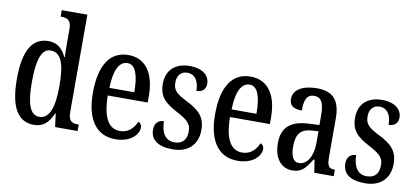

<svg xmlns="http://www.w3.org/2000/svg" viewBox="-70 -1002 2732 1255"><g transform="rotate(10 1295.5 -375.0)"><path d="M201 10C265 10 301 -28 326 -89H329L341 0H490V-43H482C444 -43 421 -55 421 -115V-760H251V-717H257C292 -717 322 -708 322 -649V-567C322 -530 322 -492 324 -461H320C297 -511 263 -546 202 -546C97 -546 40 -460 40 -267C40 -75 97 10 201 10ZM227 -48C165 -48 140 -120 140 -266C140 -409 165 -488 226 -488C299 -488 322 -409 322 -267C322 -133 296 -48 227 -48Z M741 10C847 10 894 -51 894 -94C894 -113 883 -124 871 -129C852 -85 818 -48 762 -48C687 -48 646 -116 644 -263H909V-305C909 -463 842 -547 732 -547C613 -547 545 -452 545 -264C545 -90 613 10 741 10ZM811 -314H646C648 -429 679 -494 735 -494C790 -494 811 -422 811 -314Z M1123 10C1226 10 1286 -51 1286 -147C1286 -233 1242 -274 1160 -315C1089 -351 1064 -371 1064 -424C1064 -469 1088 -500 1131 -500C1179 -500 1209 -463 1209 -393C1250 -393 1271 -416 1271 -452C1271 -502 1229 -546 1139 -546C1047 -546 985 -495 985 -402C985 -316 1024 -279 1116 -231C1183 -195 1206 -172 1206 -124C1206 -69 1180 -37 1125 -37C1065 -37 1035 -87 1035 -161C1003 -161 974 -143 974 -96C974 -26 1026 10 1123 10Z M1552 10C1658 10 1705 -51 1705 -94C1705 -113 1694 -124 1682 -129C1663 -85 1629 -48 1573 -48C1498 -48 1457 -116 1455 -263H1720V-305C1720 -463 1653 -547 1543 -547C1424 -547 1356 -452 1356 -264C1356 -90 1424 10 1552 10ZM1622 -314H1457C1459 -429 1490 -494 1546 -494C1601 -494 1622 -422 1622 -314Z M1916 10C1982 10 2006 -28 2041 -84H2048L2061 0H2190V-43H2187C2151 -43 2138 -59 2138 -115V-373C2138 -500 2085 -547 1982 -547C1890 -547 1827 -511 1827 -449C1827 -407 1854 -386 1910 -386C1910 -452 1922 -495 1974 -495C2028 -495 2040 -448 2040 -373V-313L1974 -310C1853 -305 1793 -257 1793 -151C1793 -41 1848 10 1916 10ZM1950 -45C1912 -45 1895 -84 1895 -145C1895 -223 1920 -264 1998 -269L2041 -272V-191C2041 -107 2005 -45 1950 -45Z M2399 10C2502 10 2562 -51 2562 -147C2562 -233 2518 -274 2436 -315C2365 -351 2340 -371 2340 -424C2340 -469 2364 -500 2407 -500C2455 -500 2485 -463 2485 -393C2526 -393 2547 -416 2547 -452C2547 -502 2505 -546 2415 -546C2323 -546 2261 -495 2261 -402C2261 -316 2300 -279 2392 -231C2459 -195 2482 -172 2482 -124C2482 -69 2456 -37 2401 -37C2341 -37 2311 -87 2311 -161C2279 -161 2250 -143 2250 -96C2250 -26 2302 10 2399 10Z"/></g></svg>

Font: Noto Serif Bengali ExtraCondensed Medium
Style: Regular
Weight: 500
Width: 2
Designer: Juan Bruce, Universal Thirst, Indian Type Foundry and the Monotype Design Team.
Foundry: Monotype Imaging Inc.
Version: Version 2.003